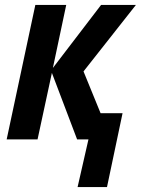

<svg xmlns="http://www.w3.org/2000/svg" viewBox="-20 -564 570 777"><path d="M413 193 476 -106H387L318 -275L530 -544H389L194 -289L248 -544H123L7 0H132L190 -269L292 0H338L294 193Z"/></svg>

Font: Noto Sans UI SemiCondensed
Style: Bold Italic
Weight: 700
Width: 4
Designer: Monotype Design Team
Foundry: Monotype Imaging Inc.
Version: 1.001